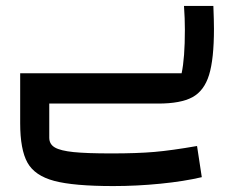

<svg xmlns="http://www.w3.org/2000/svg" viewBox="-20 -349 815 647"><path d="M644 143 660 248Q601 262 521 270Q441 278 362 278Q228 278 162.5 260.5Q97 243 72.5 199Q48 155 48 66V-102H592Q603 -153 603 -249Q603 -287 600 -329H699Q701 -279 701 -252Q701 -150 684.5 -96.5Q668 -43 628.5 -21.5Q589 0 513 0H146V115Q146 137 165 148Q184 159 228 163.5Q272 168 355 168Q442 168 500 163Q558 158 644 143Z"/></svg>

Font: Changa Medium
Style: Regular
Weight: 500
Designer: Eduardo Rodriguez Tunni
Foundry: Eduardo Rodriguez Tunni
Version: Version 2.002; ttfautohint (v1.5) -l 8 -r 50 -G 150 -x 14 -H